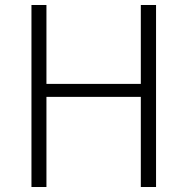

<svg xmlns="http://www.w3.org/2000/svg" viewBox="-20 -749 750 769"><path d="M106 0H166V-361H544V0H605V-729H544V-413H166V-729H106Z"/></svg>

Font: GenYoGothic2 TW L
Style: Regular
Weight: 300
Version: Version 2.100;PS 2.1;hotconv 16.6.51;makeotf.lib2.5.65220 DE